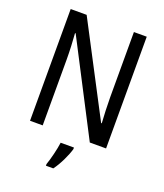

<svg xmlns="http://www.w3.org/2000/svg" viewBox="-166 -823 985 1153"><g transform="rotate(20 326.5 -246.5)"><path d="M570 0V-714H488V-297C488 -247 491 -180 494 -133H490L186 -714H84V0H165V-421C165 -476 162 -535 158 -587H162L466 0ZM387 71V61H302C297 102 279 175 266 210V221H313C344 180 375 114 387 71Z"/></g></svg>

Font: Noto Sans Oriya Cond
Style: Regular
Weight: 400
Width: 3
Designer: Amélie Bonet and Sol Matas
Foundry: Google LLC
Version: Version 2.006